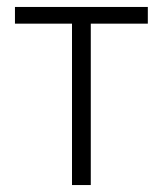

<svg xmlns="http://www.w3.org/2000/svg" viewBox="-20 -532 468 552"><path d="M187 0V-464H23V-512H405V-464H241V0Z"/></svg>

Font: IBM Plex Sans Condensed Light
Style: Regular
Weight: 300
Width: 3
Designer: Mike Abbink, Paul van der Laan, Pieter van Rosmalen
Foundry: Bold Monday
Version: Version 3.201